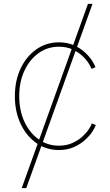

<svg xmlns="http://www.w3.org/2000/svg" viewBox="-20 -765 566 989"><path d="M91.8 204.1 433.1 -745.1H456.5L115.2 204.1ZM283.2 7.8Q218.3 7.8 167 -28.3Q115.7 -64.5 86.2 -127.2Q56.6 -189.9 56.6 -269.5Q56.6 -349.6 86.2 -412.1Q115.7 -474.6 167 -510.7Q218.3 -546.9 283.2 -546.9Q327.1 -546.9 360.8 -531.7Q394.5 -516.6 418.2 -494.4Q441.9 -472.2 455.1 -451.2Q468.3 -430.2 471.7 -418.5L451.2 -410.2Q448.2 -420.4 436.3 -439.5Q424.3 -458.5 403.1 -478Q381.8 -497.6 352.1 -511Q322.3 -524.4 283.2 -524.4Q225.1 -524.4 179 -491.5Q132.8 -458.5 106 -401.1Q79.1 -343.8 79.1 -269.5Q79.1 -195.3 106 -137.7Q132.8 -80.1 179 -47.4Q225.1 -14.6 283.2 -14.6Q322.3 -14.6 352.8 -28.3Q383.3 -42 404.5 -61.5Q425.8 -81.1 438 -100.1Q450.2 -119.1 453.1 -129.4L473.6 -121.1Q470.2 -109.4 456.8 -88.4Q443.4 -67.4 419.4 -45.2Q395.5 -22.9 361.3 -7.6Q327.1 7.8 283.2 7.8Z"/></svg>

Font: Inter 18pt Thin
Style: Regular
Weight: 250
Designer: Rasmus Andersson
Foundry: rsms
Version: Version 4.001;git-66647c0bb